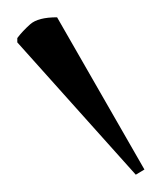

<svg xmlns="http://www.w3.org/2000/svg" viewBox="-162 -716 187 222"><path d="M-5 -514 -142 -667V-672Q-136 -680 -127 -688Q-118 -696 -96 -696L5 -520Z"/></svg>

Font: Mulat Addis
Style: Regular
Weight: 400
Designer: Fasil fikreab
Version: Version 1.001; ttfautohint (v1.8.3)